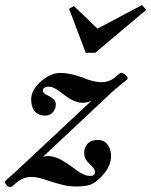

<svg xmlns="http://www.w3.org/2000/svg" viewBox="-64 -739 602 764"><path d="M440 -421Q414 -402 399 -387L396 -386L107 -115Q118 -118 128 -118Q148 -118 170 -107.5Q192 -97 217 -79Q224 -74 239.5 -62.5Q255 -51 268.5 -45Q282 -39 296 -39Q304 -39 309 -42.5Q314 -46 314 -53Q314 -62 309.5 -68.5Q305 -75 295 -84Q283 -95 277 -105Q271 -115 271 -131Q271 -152 284.5 -167Q298 -182 325 -182Q351 -182 364.5 -163Q378 -144 378 -119Q378 -75 339 -36Q318 -13 298 -5Q278 3 240 3Q212 3 189 -2.5Q166 -8 134 -18Q109 -27 92.5 -31Q76 -35 59 -35Q23 -35 -11 -1Q-17 5 -24 5Q-32 5 -38 -2Q-44 -9 -44 -14Q-44 -18 -40 -22Q-36 -26 -30 -31Q-12 -46 -7 -51L300 -338Q281 -330 265 -330Q234 -330 196 -358Q188 -364 175.5 -373.5Q163 -383 152 -388.5Q141 -394 129 -394Q119 -394 113 -390Q107 -386 107 -380Q107 -372 112 -367.5Q117 -363 127 -359Q142 -351 150 -343.5Q158 -336 158 -324Q158 -305 146 -292Q134 -279 116 -279Q89 -279 74.5 -296Q60 -313 60 -344Q60 -377 93 -410Q112 -428 134 -438.5Q156 -449 175 -449Q215 -449 266 -430Q308 -412 340 -412Q372 -412 397 -434Q399 -436 404 -440.5Q409 -445 412.5 -447Q416 -449 420 -449Q424 -449 431.5 -444Q439 -439 442.5 -432.5Q446 -426 440 -421ZM211 -704 230 -715 324 -625 501 -719 518 -700 315 -529H277Z"/></svg>

Font: Ibarra Real Nova SemiBold
Style: Italic
Weight: 600
Italic angle: -22°
Designer: Jose Maria Ribagorda & Octavio Pardo
Foundry: Octavio Pardo
Version: Version 1.014